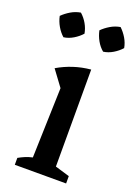

<svg xmlns="http://www.w3.org/2000/svg" viewBox="-140 -780 594 837"><g transform="rotate(20 157.5 -361.0)"><path d="M41 0V-32Q55 -40 70.5 -46.5Q86 -53 104 -57L114 -382L60 -455Q94 -475 132 -487.5Q170 -500 212 -504V-54L279 -34V0ZM85 -722Q103 -706 115 -685Q127 -664 131 -641Q116 -624 94.5 -611Q73 -598 50 -595Q33 -610 20.5 -631.5Q8 -653 3 -677Q19 -693 40 -705.5Q61 -718 85 -722ZM269 -722Q286 -706 298.5 -685Q311 -664 315 -641Q300 -624 278.5 -611Q257 -598 234 -595Q216 -610 204 -631.5Q192 -653 187 -677Q203 -693 224 -705.5Q245 -718 269 -722Z"/></g></svg>

Font: Piazzolla Thin SemiBold
Style: Regular
Weight: 600
Version: Version 2.005